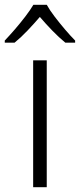

<svg xmlns="http://www.w3.org/2000/svg" viewBox="-51 -785 335 805"><path d="M145 0H88V-532H145ZM145 -765Q157 -743 178 -715.5Q199 -688 222 -661Q245 -634 264 -615V-606H223Q196 -628 168 -657Q140 -686 116 -714Q92 -686 64.5 -657Q37 -628 10 -606H-31V-615Q-12 -635 11 -661.5Q34 -688 55 -715.5Q76 -743 89 -765Z"/></svg>

Font: Noto Sans Light
Style: Regular
Weight: 300
Designer: Monotype Design Team
Foundry: Monotype Imaging Inc.
Version: Version 2.007